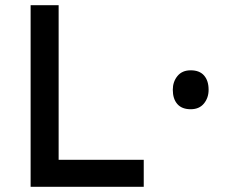

<svg xmlns="http://www.w3.org/2000/svg" viewBox="-20 -720 964 740"><path d="M534 0H98V-700H206V-78L178 -104H534ZM646 -374Q646 -405 664 -427Q682 -449 715 -449Q749 -449 766.5 -429Q784 -409 784 -374Q784 -343 766 -321Q748 -299 715 -299Q681 -299 663.5 -319Q646 -339 646 -374Z"/></svg>

Font: Lexend
Style: Regular
Weight: 400
Designer: Thomas Jockin
Foundry: Lexend
Version: Version 1.000